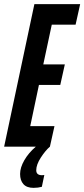

<svg xmlns="http://www.w3.org/2000/svg" viewBox="-30 -708 407 927"><path d="M220 -589 179 -397H283L261 -298H158L116 -99H233L211 0Q189 19 167 53Q145 87 145 114Q145 138 173 138L184 137L172 194Q154 199 132 199Q99 199 83 181Q67 163 67 132Q67 101 87.5 65.5Q108 30 143 0H-10L136 -688H357L335 -589Z"/></svg>

Font: Saira Ultra Condensed
Style: Bold Italic
Weight: 700
Width: 1
Italic angle: -12°
Designer: Hector Gatti with collaboration of the Omnibus-Type team
Foundry: Omnibus-Type
Version: Version 1.001; ttfautohint (v1.8)